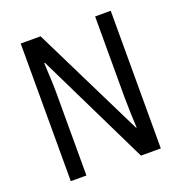

<svg xmlns="http://www.w3.org/2000/svg" viewBox="-129 -825 884 936"><g transform="rotate(-20 313.0 -357.0)"><path d="M547 0H444L159 -585H155Q157 -546 159 -505Q161 -464 161 -426V0H80V-714H183L468 -136H471Q469 -174 467.5 -216.5Q466 -259 466 -294V-714H547Z"/></g></svg>

Font: Noto Sans Devanagari Condensed
Style: Regular
Weight: 400
Width: 3
Designer: Jelle Bosma - Monotype Design Team
Foundry: Monotype Imaging Inc.
Version: Version 2.004; ttfautohint (v1.8.4.7-5d5b)